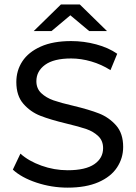

<svg xmlns="http://www.w3.org/2000/svg" viewBox="-20 -836 611 863"><path d="M144 -15.2C189.1 -0.2 235.8 7.4 284.3 7.4C338.9 7.4 384.9 -0.8 422.3 -17C459.7 -33.3 487.6 -55.4 506 -83.3C524.4 -111.2 533.6 -142 533.6 -175.7C533.6 -216.2 523 -248.4 501.9 -272.3C480.7 -296.2 455.4 -314 426 -325.7C396.5 -337.3 357.6 -349 309.1 -360.6C271.7 -369.2 242.1 -377.4 220.3 -385C198.6 -392.7 180.3 -403.4 165.6 -417.2C150.9 -431 143.5 -449 143.5 -471C143.5 -501.1 156.6 -525.6 182.6 -544.6C208.7 -563.7 247.8 -573.2 299.9 -573.2C329.4 -573.2 359.4 -568.7 390.1 -559.8C420.7 -550.9 449.6 -537.9 476.6 -520.7L506.9 -594.3C480.5 -612.7 449 -626.8 412.2 -636.6C375.4 -646.5 337.9 -651.4 299.9 -651.4C245.3 -651.4 199.6 -643.1 162.8 -626.5C126 -610 98.6 -587.9 80.5 -560.3C62.4 -532.7 53.4 -501.7 53.4 -467.4C53.4 -426.3 63.9 -393.6 85.1 -369.4C106.3 -345.2 131.7 -327.2 161.5 -315.6C191.2 -303.9 230.3 -292.3 278.8 -280.6C317.4 -271.4 347.3 -263.1 368.5 -255.8C389.6 -248.4 407.4 -237.8 421.8 -224C436.2 -210.2 443.4 -192.3 443.4 -170.2C443.4 -140.1 430.3 -116.1 403.9 -98C377.5 -79.9 337.6 -70.8 284.3 -70.8C243.8 -70.8 204.4 -77.7 166.1 -91.5C127.7 -105.3 96.3 -123.3 71.8 -145.4L37.7 -73.6C63.5 -49.7 98.9 -30.2 144 -15.2ZM380.9 -696.4H460.9L338.6 -816H253.9L131.6 -696.4H211.6L296.2 -767.3Z"/></svg>

Font: Montserrat Ace
Style: Regular
Weight: 500
Designer: Julieta Ulanovsky
Foundry: Julieta Ulanovsky
Version: Version 1